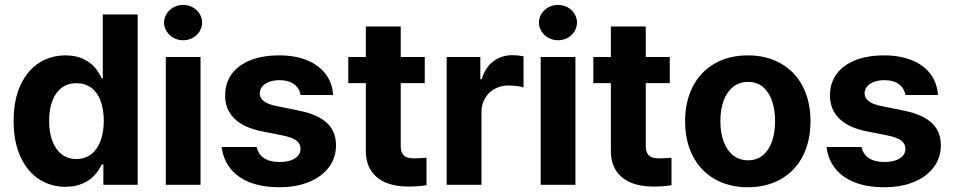

<svg xmlns="http://www.w3.org/2000/svg" viewBox="-20 -767 3958 797"><path d="M36.5 -264.8Q36.5 -352.8 65.3 -414.2Q94.1 -475.7 142.9 -506.4Q191.6 -537.1 252 -537.1Q293.9 -537.1 324.1 -523.1Q354.3 -509 372 -488.7Q389.7 -468.4 402.5 -441.3H406.7V-707H551.4V0H409.1V-84.4H402.5Q389.2 -57.9 371.3 -38.4Q353.3 -18.8 323.1 -5.2Q292.9 8.5 252.1 8.5Q191.1 8.5 142 -23.2Q93 -55 64.7 -116.9Q36.5 -178.9 36.5 -264.8ZM410.8 -265.6Q410.8 -313.6 397.5 -348.7Q384.3 -383.8 358.7 -402.7Q333.1 -421.6 297 -421.6Q260.9 -421.6 235.5 -402.3Q210.2 -382.9 197 -347.6Q183.9 -312.3 183.9 -265.6Q183.9 -218.5 197 -182.8Q210.2 -147 235.5 -127Q260.9 -107 297 -107Q332.7 -107 358.3 -126.6Q383.9 -146.2 397.3 -182.2Q410.8 -218.2 410.8 -265.6Z M668.2 -530.3H812.4V0H668.2ZM661 -673.3Q661 -693.3 671.9 -710.2Q682.7 -727 700.8 -736.8Q718.9 -746.6 740.1 -746.6Q761.6 -746.6 779.7 -736.8Q797.8 -727 808.4 -710.2Q819 -693.3 819 -673.3Q819 -653.7 808.4 -636.6Q797.8 -619.5 779.7 -609.7Q761.6 -599.9 740.1 -599.9Q718.9 -599.9 700.8 -609.7Q682.7 -619.5 671.9 -636.6Q661 -653.7 661 -673.3Z M1140.7 -434.3Q1117.4 -434.3 1098.6 -427.7Q1079.8 -421 1069.1 -408.5Q1058.3 -396 1058.3 -380.2Q1057.7 -361.6 1074.1 -348Q1090.5 -334.4 1126.4 -327L1222.1 -307.5Q1299.5 -292 1337.1 -256.6Q1374.8 -221.2 1374.8 -163.9Q1374.8 -112.5 1345.4 -73Q1316 -33.6 1263 -11.7Q1210.1 10.2 1139.7 10.2Q1069.1 10.2 1017.5 -9.9Q966 -30.1 936.2 -67.6Q906.5 -105.2 900.2 -156.9H1045.6Q1051.7 -126.6 1075.9 -110.6Q1100.1 -94.6 1139.9 -94.6Q1166 -94.6 1185.8 -101Q1205.6 -107.5 1216.6 -119.9Q1227.6 -132.4 1227.6 -149.1Q1227.6 -170.2 1210.2 -183.5Q1192.8 -196.7 1155.6 -204.2L1067.8 -221.7Q991.8 -236.6 952.9 -274.9Q914 -313.2 914.6 -371.5Q914.6 -422.5 942 -459.8Q969.4 -497.1 1019.9 -517.1Q1070.4 -537.1 1138.5 -537.1Q1204.9 -537.1 1254.3 -517.1Q1303.6 -497.1 1331.6 -460Q1359.6 -422.8 1362.8 -372.7H1227.7Q1222.8 -401.8 1199.8 -418Q1176.8 -434.3 1140.7 -434.3Z M1743.1 -421.8H1425.8V-530.3H1743.1ZM1643.4 -657.2V-162.8Q1643.4 -142.8 1649.6 -131.2Q1655.8 -119.7 1666.8 -115Q1677.8 -110.3 1693.9 -109.7Q1714.5 -109.2 1750.4 -112.2V1.8Q1717.8 7.4 1674.6 7.4Q1620.9 7.4 1581.4 -9.1Q1541.8 -25.5 1520 -59.3Q1498.2 -93 1498.7 -143V-657.2Z M1834.2 -530.3H1973.9V-438.2H1979.7Q1993.8 -486.9 2027.8 -512.4Q2061.8 -538 2107.1 -538Q2130.4 -538 2153.2 -533.2V-404.1Q2143.9 -407.7 2125.5 -409.9Q2107.1 -412.1 2091.4 -412.1Q2059.2 -412.1 2033.7 -398.2Q2008.1 -384.3 1993.3 -359Q1978.5 -333.8 1978.5 -301.4V0H1834.2Z M2224.4 -530.3H2368.6V0H2224.4ZM2217.2 -673.3Q2217.2 -693.3 2228 -710.2Q2238.9 -727 2257 -736.8Q2275 -746.6 2296.2 -746.6Q2317.8 -746.6 2335.9 -736.8Q2354 -727 2364.5 -710.2Q2375.1 -693.3 2375.1 -673.3Q2375.1 -653.7 2364.5 -636.6Q2354 -619.5 2335.9 -609.7Q2317.8 -599.9 2296.2 -599.9Q2275 -599.9 2257 -609.7Q2238.9 -619.5 2228 -636.6Q2217.2 -653.7 2217.2 -673.3Z M2760.2 -421.8H2442.9V-530.3H2760.2ZM2660.5 -657.2V-162.8Q2660.5 -142.8 2666.7 -131.2Q2672.9 -119.7 2683.9 -115Q2694.9 -110.3 2711 -109.7Q2731.5 -109.2 2767.4 -112.2V1.8Q2734.9 7.4 2691.7 7.4Q2638 7.4 2598.5 -9.1Q2558.9 -25.5 2537.1 -59.3Q2515.2 -93 2515.8 -143V-657.2Z M2823.9 -263.2Q2823.9 -345.3 2855.5 -407Q2887.2 -468.8 2946.2 -502.9Q3005.3 -537.1 3084.3 -537.1Q3163.3 -537.1 3222.4 -502.9Q3281.5 -468.8 3313 -407Q3344.4 -345.3 3344.4 -263.2Q3344.4 -182.2 3313 -120.2Q3281.5 -58.2 3222.4 -24Q3163.3 10.2 3084.3 10.2Q3005.3 10.2 2946.2 -24Q2887.2 -58.2 2855.5 -120.2Q2823.9 -182.2 2823.9 -263.2ZM3197.4 -264.4Q3197.4 -311.3 3184.8 -348.1Q3172.1 -385 3146.9 -406Q3121.7 -427 3085.4 -427Q3048.6 -427 3022.6 -406Q2996.6 -385 2983.5 -348.4Q2970.3 -311.9 2970.3 -264.4Q2970.3 -216.9 2983.5 -180.2Q2996.6 -143.6 3022.6 -122.6Q3048.6 -101.6 3085.4 -101.6Q3121.7 -101.6 3146.9 -122.6Q3172.1 -143.6 3184.8 -180.5Q3197.4 -217.4 3197.4 -264.4Z M3651.5 -434.3Q3628.1 -434.3 3609.3 -427.7Q3590.6 -421 3579.8 -408.5Q3569 -396 3569 -380.2Q3568.5 -361.6 3584.9 -348Q3601.2 -334.4 3637.2 -327L3732.9 -307.5Q3810.2 -292 3847.9 -256.6Q3885.5 -221.2 3885.5 -163.9Q3885.5 -112.5 3856.1 -73Q3826.7 -33.6 3773.8 -11.7Q3720.8 10.2 3650.4 10.2Q3579.8 10.2 3528.3 -9.9Q3476.7 -30.1 3447 -67.6Q3417.2 -105.2 3410.9 -156.9H3556.3Q3562.5 -126.6 3586.7 -110.6Q3610.8 -94.6 3650.7 -94.6Q3676.7 -94.6 3696.6 -101Q3716.4 -107.5 3727.4 -119.9Q3738.4 -132.4 3738.4 -149.1Q3738.4 -170.2 3721 -183.5Q3703.5 -196.7 3666.4 -204.2L3578.5 -221.7Q3502.6 -236.6 3463.7 -274.9Q3424.8 -313.2 3425.3 -371.5Q3425.3 -422.5 3452.7 -459.8Q3480.1 -497.1 3530.6 -517.1Q3581.1 -537.1 3649.3 -537.1Q3715.7 -537.1 3765 -517.1Q3814.3 -497.1 3842.3 -460Q3870.3 -422.8 3873.5 -372.7H3738.4Q3733.5 -401.8 3710.5 -418Q3687.6 -434.3 3651.5 -434.3Z"/></svg>

Font: WEMIX Pretendard Variable
Style: Regular
Weight: 400
Designer: Base glyphs from Inter by Rasmus Andersson; Hangeul glyphs from Noto Sans CJK(Source Han Sans) by Jang Soo-young and Kan
Foundry: Kil Hyung-jin
Version: Version 1.000;Glyphs 3.2 (3208)